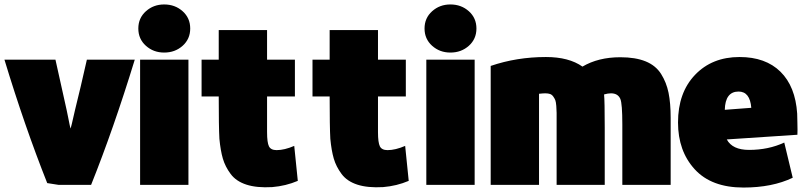

<svg xmlns="http://www.w3.org/2000/svg" viewBox="-36 -815 3626 862"><path d="M569 -547Q474 -237 373 15H227Q193 9 176 7Q74 -250 -16 -547H213Q254 -360 263 -322Q266 -308 270 -288Q274 -268 276.5 -255.5Q279 -243 281 -238Q282 -238 301 -322Q325 -418 354 -547Z M701 -579Q653 -579 619 -609.5Q585 -640 585 -687Q585 -734 619 -764.5Q653 -795 701 -795Q750 -795 784 -764.5Q818 -734 818 -687Q818 -640 784 -609.5Q750 -579 701 -579ZM810 15H593V-547H810Z M1301 -3Q1247 20 1186 25Q1117 29 1070.5 14Q1024 -1 999.5 -34Q975 -67 964.5 -103Q954 -139 949 -192Q946 -246 946 -382H869V-547H946V-680H1163V-547H1288V-382H1163V-222Q1163 -175 1171.5 -158Q1180 -141 1206 -141Q1241 -141 1285 -160Q1294 -66 1301 -3Z M1799 -3Q1745 20 1684 25Q1615 29 1568.5 14Q1522 -1 1497.5 -34Q1473 -67 1462.5 -103Q1452 -139 1447 -192Q1444 -246 1444 -382H1367V-547H1444V-680H1661V-547H1786V-382H1661V-222Q1661 -175 1669.5 -158Q1678 -141 1704 -141Q1739 -141 1783 -160Q1792 -66 1799 -3Z M1986 -579Q1938 -579 1904 -609.5Q1870 -640 1870 -687Q1870 -734 1904 -764.5Q1938 -795 1986 -795Q2035 -795 2069 -764.5Q2103 -734 2103 -687Q2103 -640 2069 -609.5Q2035 -579 1986 -579ZM2095 15H1878V-547H2095Z M2975 15H2758V-256Q2758 -350 2749 -371Q2738 -396 2707 -396Q2693 -396 2676 -391Q2679 -363 2679 -242V15H2463V-255Q2463 -260 2463 -269Q2463 -296 2463 -308.5Q2463 -321 2461.5 -339.5Q2460 -358 2457 -365.5Q2454 -373 2448 -381.5Q2442 -390 2433.5 -393Q2425 -396 2412 -396Q2402 -396 2384 -394V15H2167V-519Q2284 -559 2415 -559Q2518 -559 2579 -516Q2650 -558 2749 -558Q2817 -558 2862.5 -539.5Q2908 -521 2932 -483Q2956 -445 2965.5 -398.5Q2975 -352 2975 -286Z M3544 -210 3227 -189Q3252 -142 3327 -142Q3414 -142 3485 -175L3523 -17Q3431 27 3302 27Q3158 27 3083 -55Q3008 -137 3008 -265Q3008 -399 3084.5 -479Q3161 -559 3284 -559Q3401 -559 3468 -493Q3535 -427 3543 -305Q3543 -295 3544 -262Q3545 -229 3544 -210ZM3337 -331Q3331 -404 3280 -404Q3220 -404 3218 -322Z"/></svg>

Font: Repo
Style: ExtraBlack
Weight: 1000
Designer: Stefan Peev
Foundry: Context Ltd
Version: Version 001.000